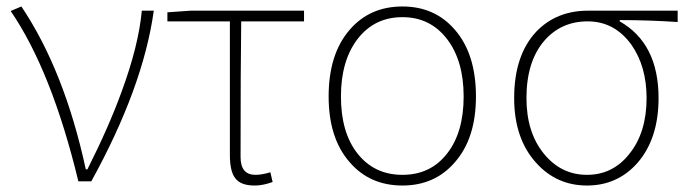

<svg xmlns="http://www.w3.org/2000/svg" viewBox="-20 -560 2126 593"><path d="M222 0Q140 -340 13 -526L46 -540Q179 -342 245 -37H250Q317 -170 356 -278Q408 -419 418 -527H455Q422 -290 262 0Z M707 -9Q690 -30 690 -81V-494H497V-522L569 -527H919V-494H725Q723 -353 723 -75Q723 -20 769 -20Q789 -20 815 -28L822 2Q812 6 799 9Q782 13 766 13Q724 13 707 -9Z M1060 -59Q995 -133 995 -262Q995 -393 1060 -468Q1122 -540 1223 -540Q1323 -540 1385 -468Q1450 -393 1450 -262Q1450 -133 1385 -59Q1323 13 1223 13Q1122 13 1060 -59ZM1361 -86Q1412 -151 1412 -262Q1412 -372 1361 -439Q1309 -507 1223 -507Q1136 -507 1084 -439Q1033 -372 1033 -262Q1033 -151 1084 -86Q1136 -20 1223 -20Q1310 -20 1361 -86Z M1636 -57Q1568 -132 1568 -257Q1568 -390 1637 -463Q1699 -527 1796 -527H2073V-492Q1982 -498 1894 -498V-494Q2014 -426 2014 -257Q2014 -132 1949 -57Q1887 13 1793 13Q1699 13 1636 -57ZM1924 -85Q1977 -151 1977 -257Q1977 -355 1930 -422Q1878 -494 1795 -494Q1713 -494 1661 -434Q1606 -370 1606 -257Q1606 -151 1660 -85Q1713 -20 1793 -20Q1873 -20 1924 -85Z"/></svg>

Font: Noto Sans CJK TC Thin
Style: Regular
Weight: 250
Designer: Ryoko NISHIZUKA ???? (kana & ideographs); Paul D. Hunt (Latin, Greek & Cyrillic); Wenlong ZHANG ??? (bopomofo); Sandoll 
Foundry: Adobe Systems Incorporated
Version: Version 1.004 January 19, 2016